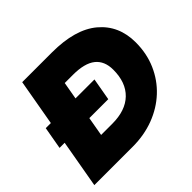

<svg xmlns="http://www.w3.org/2000/svg" viewBox="-167 -905 1101 1101"><g transform="rotate(-45 383.5 -355.0)"><path d="M15 0 140 -710H381Q569 -710 665.5 -629Q762 -548 762 -411Q762 -321 729 -245.5Q696 -170 637 -115Q578 -60 498.5 -30Q419 0 326 0ZM246 -176H337Q444 -176 502 -232Q560 -288 560 -391Q560 -462 515 -498Q470 -534 375 -534H309ZM25 -292 49 -428H444L420 -292Z"/></g></svg>

Font: Livvic Black
Style: Italic
Weight: 900
Italic angle: -10°
Designer: Jacques Le Bailly, Baron von Fonthausen
Version: Version 1.001; ttfautohint (v1.8.2)